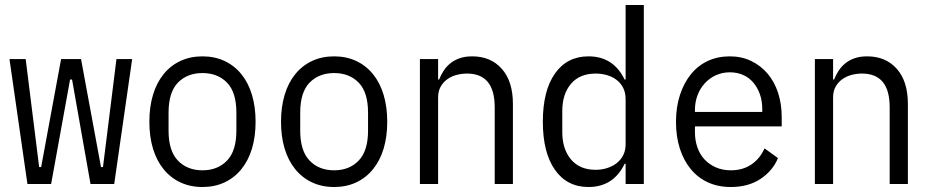

<svg xmlns="http://www.w3.org/2000/svg" viewBox="-20 -738 3736 770"><path d="M18 -501H83L137 -68H145L225 -501H305L385 -68H393L447 -501H510L438 0H343L269 -419H261L185 0H90Z M792 12Q743 12 703.5 -6.5Q664 -25 636 -59.5Q608 -94 593.5 -142Q579 -190 579 -250Q579 -309 593.5 -357.5Q608 -406 636 -440.5Q664 -475 703.5 -493.5Q743 -512 792 -512Q841 -512 880.5 -493.5Q920 -475 948 -440.5Q976 -406 990.5 -357.5Q1005 -309 1005 -250Q1005 -190 990.5 -142Q976 -94 948 -59.5Q920 -25 880.5 -6.5Q841 12 792 12ZM792 -55Q853 -55 890.5 -94Q928 -133 928 -214V-286Q928 -368 890.5 -406.5Q853 -445 792 -445Q731 -445 693.5 -406.5Q656 -368 656 -286V-214Q656 -133 693.5 -94Q731 -55 792 -55Z M1320 12Q1271 12 1231.5 -6.5Q1192 -25 1164 -59.5Q1136 -94 1121.5 -142Q1107 -190 1107 -250Q1107 -309 1121.5 -357.5Q1136 -406 1164 -440.5Q1192 -475 1231.5 -493.5Q1271 -512 1320 -512Q1369 -512 1408.5 -493.5Q1448 -475 1476 -440.5Q1504 -406 1518.5 -357.5Q1533 -309 1533 -250Q1533 -190 1518.5 -142Q1504 -94 1476 -59.5Q1448 -25 1408.5 -6.5Q1369 12 1320 12ZM1320 -55Q1381 -55 1418.5 -94Q1456 -133 1456 -214V-286Q1456 -368 1418.5 -406.5Q1381 -445 1320 -445Q1259 -445 1221.5 -406.5Q1184 -368 1184 -286V-214Q1184 -133 1221.5 -94Q1259 -55 1320 -55Z M1664 0V-501H1737V-419H1741Q1748 -437 1759 -454Q1770 -471 1786 -484Q1802 -497 1823.5 -504.5Q1845 -512 1874 -512Q1948 -512 1992.5 -462Q2037 -412 2037 -321V0H1964V-307Q1964 -376 1936 -409.5Q1908 -443 1853 -443Q1832 -443 1811 -437.5Q1790 -432 1773.5 -420Q1757 -408 1747 -390Q1737 -372 1737 -347V0Z M2489 -81H2485Q2440 12 2340 12Q2254 12 2205.5 -57Q2157 -126 2157 -250Q2157 -374 2205.5 -443Q2254 -512 2340 -512Q2440 -512 2485 -419H2489V-718H2562V0H2489ZM2369 -57Q2393 -57 2415 -64Q2437 -71 2453.5 -84Q2470 -97 2479.5 -116Q2489 -135 2489 -160V-340Q2489 -366 2479.5 -385Q2470 -404 2453.5 -417Q2437 -430 2415 -436.5Q2393 -443 2369 -443Q2305 -443 2270 -402Q2235 -361 2235 -293V-208Q2235 -140 2270 -98.5Q2305 -57 2369 -57Z M2911 12Q2860 12 2819.5 -6.5Q2779 -25 2750.5 -59.5Q2722 -94 2706.5 -142Q2691 -190 2691 -249Q2691 -309 2707 -357.5Q2723 -406 2751 -440.5Q2779 -475 2818.5 -493.5Q2858 -512 2907 -512Q2954 -512 2992.5 -493.5Q3031 -475 3058.5 -442.5Q3086 -410 3100.5 -365.5Q3115 -321 3115 -268V-231H2767V-208Q2767 -175 2777 -146.5Q2787 -118 2806 -98Q2825 -78 2851.5 -66.5Q2878 -55 2911 -55Q2959 -55 2993.5 -78.5Q3028 -102 3046 -143L3100 -104Q3079 -53 3030 -20.5Q2981 12 2911 12ZM2907 -448Q2877 -448 2851.5 -436.5Q2826 -425 2807 -404.5Q2788 -384 2777.5 -356.5Q2767 -329 2767 -296V-289H3037V-300Q3037 -333 3027.5 -360Q3018 -387 3001 -407Q2984 -427 2960 -437.5Q2936 -448 2907 -448Z M3248 0V-501H3321V-419H3325Q3332 -437 3343 -454Q3354 -471 3370 -484Q3386 -497 3407.5 -504.5Q3429 -512 3458 -512Q3532 -512 3576.5 -462Q3621 -412 3621 -321V0H3548V-307Q3548 -376 3520 -409.5Q3492 -443 3437 -443Q3416 -443 3395 -437.5Q3374 -432 3357.5 -420Q3341 -408 3331 -390Q3321 -372 3321 -347V0Z"/></svg>

Font: PlemolJP
Style: Regular
Weight: 400
Monospace: yes
Version: v2.0.4; ttfautohint (v1.8.4.7-5d5b-dirty) -l 6 -r 45 -G 200 